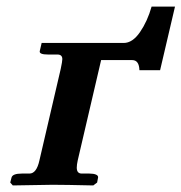

<svg xmlns="http://www.w3.org/2000/svg" viewBox="-20 -564 553 585"><path d="M100.1 -75.2 165 -354Q169.9 -377 169.9 -383.8Q169.9 -397.9 154.8 -397.9H126Q99.1 -397.9 101.1 -408.2L106.9 -433.1H356.9Q383.8 -433.1 406.5 -466.1Q429.2 -499 441.9 -543.9H513.2L467.8 -350.1H404.8Q403.8 -380.9 382.8 -380.9H288.1L216.8 -75.2Q213.9 -62 213.9 -53.2Q213.9 -35.2 229 -35.2H252Q265.1 -35.2 272.5 -32Q279.8 -28.8 278.8 -22.9L275.9 -7.8L264.2 1Q178.2 -1 140.1 -1L19 1L11.2 -7.8L15.1 -22.9Q18.1 -35.2 46.9 -35.2H69.8Q91.3 -35.2 100.1 -75.2Z"/></svg>

Font: Linux Libertine
Style: Semibold Italic
Weight: 600
Italic angle: -11.5°
Designer: Philipp H. Poll
Foundry: Philipp H. Poll
Version: Version 5.1.2 ; ttfautohint (v0.9)